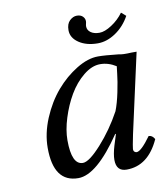

<svg xmlns="http://www.w3.org/2000/svg" viewBox="-73 -669 638 740"><g transform="rotate(-10 246.0 -299.0)"><path d="M359.9 -219.2Q371.1 -247.6 379.9 -290Q388.7 -332.5 391.6 -360.8L395 -389.2Q365.2 -408.2 333 -408.2Q300.3 -408.2 267.3 -381.3Q234.4 -354.5 210.9 -314.5Q187.5 -274.4 172.9 -227.5Q158.2 -180.7 158.2 -141.1Q158.2 -44.9 202.1 -44.9Q226.6 -44.9 274.9 -98.4Q323.2 -151.9 359.9 -219.2ZM410.2 -433.1Q424.8 -429.2 460 -431.2H480L411.1 -120.1Q400.9 -70.3 400.9 -64Q400.9 -56.2 405 -53Q409.2 -49.8 413.1 -49.8Q430.7 -49.8 469.2 -103Q483.4 -103 492.2 -86.9Q448.2 9.8 363.8 9.8Q323.2 9.8 323.2 -35.2Q323.2 -57.1 333 -89.8L346.2 -131.8L344.2 -133.8Q247.1 9.8 174.8 9.8Q78.1 9.8 78.1 -125Q78.1 -181.6 102.5 -240Q127 -298.3 163.8 -341.3Q200.7 -384.3 245.6 -411.6Q290.5 -439 330.1 -439Q356.4 -439 410.2 -433.1ZM446.8 -589.8 464.8 -574.2Q443.4 -535.2 408.9 -512Q374.5 -488.8 338.9 -488.8Q294.4 -488.8 265.1 -508.5Q235.8 -528.3 235.8 -558.1Q235.8 -583 249 -595.5Q262.2 -607.9 276.9 -607.9Q291.5 -607.9 299.8 -599.9Q308.1 -591.8 308.1 -581.1Q308.1 -576.7 306.6 -571Q305.2 -565.4 305.2 -561Q305.2 -546.4 317.9 -537.1Q330.6 -527.8 352.1 -527.8Q372.6 -527.8 400.1 -545.7Q427.7 -563.5 446.8 -589.8Z"/></g></svg>

Font: Common Serif News
Style: Italic
Weight: 450
Italic angle: -12°
Designer: Philipp H. Poll, Khaled Hosny
Foundry: Stefan Peev, Context Ltd.
Version: Version 1.026